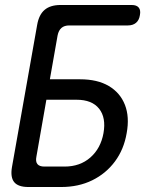

<svg xmlns="http://www.w3.org/2000/svg" viewBox="-20 -750 640 770"><path d="M94 0Q53 0 37 -19.5Q21 -39 28 -80L129 -650Q136 -691 159 -710.5Q182 -730 223 -730H508Q528 -730 536.5 -719.5Q545 -709 541 -689Q538 -669 525.5 -658.5Q513 -648 493 -648H258Q238 -648 226.5 -638Q215 -628 211 -608L180 -432H301Q371 -432 416.5 -405Q462 -378 481 -329.5Q500 -281 488 -216Q477 -151 441 -102.5Q405 -54 350 -27Q295 0 225 0ZM126 -122Q122 -102 130 -92Q138 -82 158 -82H239Q301 -82 342.5 -118.5Q384 -155 395 -216Q406 -278 377.5 -314Q349 -350 287 -350H166Z"/></svg>

Font: Maple Mono
Style: Italic
Weight: 400
Italic angle: -10°
Monospace: yes
Designer: subframe7536
Version: Version 7.300